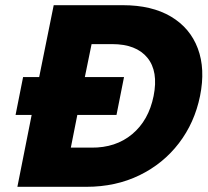

<svg xmlns="http://www.w3.org/2000/svg" viewBox="-20 -720 800 740"><path d="M69 -423H131L187 -700H453Q565 -700 639 -656Q713 -612 742.5 -533Q772 -454 751 -350Q730 -247 669.5 -168Q609 -89 517.5 -44.5Q426 0 313 0H47L102 -277H40ZM253 -151H332Q426 -150 489.5 -203Q553 -256 572 -350Q591 -445 548 -497.5Q505 -550 412 -550H333L307 -423H458L429 -277H278Z"/></svg>

Font: Albert Sans Black
Style: Italic
Weight: 900
Italic angle: -11.25°
Designer: Andreas Rasmussen
Foundry: a.Foundry
Version: Version 1.025